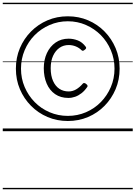

<svg xmlns="http://www.w3.org/2000/svg" viewBox="-20 -950 981 1390"><path d="M471 -74Q392 -74 324 -103Q256 -132 204.5 -184Q153 -236 124 -304.5Q95 -373 95 -453Q95 -533 124 -601.5Q153 -670 204.5 -722Q256 -774 324 -803Q392 -832 471 -832Q550 -832 618 -803Q686 -774 737 -722Q788 -670 817 -601.5Q846 -533 846 -453Q846 -373 817 -304.5Q788 -236 737 -184Q686 -132 618 -103Q550 -74 471 -74ZM471 -111Q541 -111 602.5 -137.5Q664 -164 710 -211Q756 -258 782.5 -320Q809 -382 809 -453Q809 -524 782.5 -586.5Q756 -649 710 -695.5Q664 -742 602.5 -769Q541 -796 471 -796Q401 -796 339 -769Q277 -742 231 -695.5Q185 -649 158.5 -586.5Q132 -524 132 -453Q132 -382 158.5 -320Q185 -258 231 -211Q277 -164 339 -137.5Q401 -111 471 -111ZM475 -241Q419 -241 379 -268.5Q339 -296 318 -345Q297 -394 297 -456Q297 -517 319.5 -565.5Q342 -614 382.5 -642Q423 -670 477 -670Q510 -670 543 -657.5Q576 -645 601 -611Q605 -605 603 -600Q601 -595 594 -590Q586 -583 580.5 -582.5Q575 -582 571 -586Q553 -604 528.5 -614Q504 -624 477 -624Q440 -624 411 -604Q382 -584 364.5 -546.5Q347 -509 347 -456Q347 -402 364 -364Q381 -326 410 -307Q439 -288 477 -288Q505 -288 530.5 -302.5Q556 -317 581 -346Q585 -350 592 -348.5Q599 -347 605 -341Q612 -336 613.5 -330.5Q615 -325 612 -321Q593 -293 570.5 -275.5Q548 -258 524 -249.5Q500 -241 475 -241ZM0 410H941V420H0ZM0 -20H941V0H0ZM0 -505H941V-500H0ZM0 -930H941V-920H0Z"/></svg>

Font: Playwrite DE Grund Guides
Style: Regular
Weight: 400
Designer: Veronika Burian, José Scaglione
Foundry: TypeTogether
Version: Version 1.003